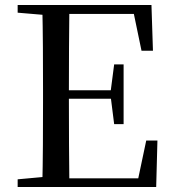

<svg xmlns="http://www.w3.org/2000/svg" viewBox="-20 -752 696 772"><path d="M51 0V-31L193 -44H205V0ZM150 0Q152 -84 152.5 -169Q153 -254 153 -339V-392Q153 -478 152.5 -562.5Q152 -647 150 -732H259Q258 -648 257.5 -561.5Q257 -475 257 -382V-358Q257 -259 257.5 -172Q258 -85 259 0ZM205 0V-35H582L530 -7L568 -187H613L608 0ZM205 -355V-389H447V-355ZM439 -253 425 -364V-385L439 -493H477V-253ZM51 -701V-732H205V-689H193ZM549 -548 512 -726 564 -696H205V-732H589L595 -548Z"/></svg>

Font: Noto Serif SC ExtraLight Medium
Style: Regular
Weight: 500
Version: Version 2.002-H1;hotconv 1.1.0;makeotfexe 2.6.0